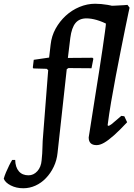

<svg xmlns="http://www.w3.org/2000/svg" viewBox="-150 -762 713 1024"><path d="M25 -402 30 -443 112 -455 120 -524Q125 -570 146.5 -609Q168 -648 200.5 -678Q233 -708 274 -725Q315 -742 357 -742Q389 -742 424 -736Q459 -730 481 -720L485 -709L452 -631L433 -628Q395 -647 365.5 -655.5Q336 -664 311 -664Q273 -664 252.5 -639Q232 -614 225 -560L212 -453L343 -454L348 -449L338 -398L215 -399L206 -393L157 53Q153 93 136.5 127.5Q120 162 95 188Q70 214 39 228Q8 242 -26 242Q-63 242 -92.5 227Q-122 212 -130 191Q-126 176 -118 157Q-110 138 -101 120Q-92 102 -85 91H-69Q-68 130 -49.5 151.5Q-31 173 2 173Q29 173 49 151Q69 129 72 93Q76 56 76.5 22.5Q77 -11 80 -41L107 -388L99 -395L28 -397ZM427 -91Q434 -91 446 -100.5Q458 -110 497 -144L513 -142L528 -110Q488 -67 457.5 -40Q427 -13 405 -0.5Q383 12 365 12Q323 12 323 -29Q323 -29 328 -60Q333 -91 341 -143Q349 -195 359 -257.5Q369 -320 379 -383.5Q389 -447 397 -502Q405 -557 410 -593.5Q415 -630 415 -638Q415 -676 376 -676H339L347 -728Q374 -728 405.5 -729.5Q437 -731 465.5 -732Q494 -733 512 -734.5Q530 -736 530 -736L541 -721Q541 -721 534.5 -691Q528 -661 517.5 -609Q507 -557 494 -492Q481 -427 467.5 -356Q454 -285 442.5 -217.5Q431 -150 424 -94Z"/></svg>

Font: Alegreya SemiBold
Style: Italic
Weight: 600
Italic angle: -7°
Designer: Juan Pablo del Peral
Foundry: Huerta Tipografica
Version: Version 2.009